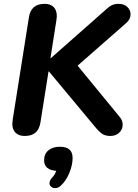

<svg xmlns="http://www.w3.org/2000/svg" viewBox="-20 -698 719 997"><path d="M44 -55Q44 -61 46 -77L130 -607Q140 -678 212 -678Q242 -678 258.5 -661.5Q275 -645 275 -614Q274 -604 273 -594L242 -396H244L525 -644Q545 -663 560 -670.5Q575 -678 596 -678Q624 -678 641 -662Q658 -646 658 -624Q658 -598 635 -578L383 -357L603 -89Q617 -72 617 -50Q617 -26 599 -9Q581 8 553 8Q528 8 512 -2Q496 -12 473 -40L234 -327H232L190 -62Q184 -26 164 -9Q144 8 108 8Q78 8 61 -8.5Q44 -25 44 -55ZM266 279Q254 279 245.5 271.5Q237 264 237 253Q237 239 250 225Q265 210 272 189Q242 187 225.5 173.5Q209 160 209 135Q209 101 231.5 82.5Q254 64 291 64Q357 64 357 122Q357 159 340 200Q323 241 296 266Q282 279 266 279Z"/></svg>

Font: SN Pro Bold
Style: Bold Italic
Weight: 700
Italic angle: -9°
Designer: Tobias Whetton
Foundry: Supernotes
Version: Version 1.003